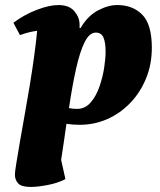

<svg xmlns="http://www.w3.org/2000/svg" viewBox="-20 -482 634 760"><path d="M102 258Q65 258 52 244Q39 230 39 209Q39 199 44.5 165Q50 131 58.5 81.5Q67 32 77.5 -26.5Q88 -85 98 -145.5Q108 -206 115.5 -261.5Q123 -317 127 -360Q94 -356 59 -343L33 -392Q76 -424 125.5 -443Q175 -462 211 -462Q254 -462 274.5 -437.5Q295 -413 295 -385V-371H299Q326 -418 366.5 -440Q407 -462 444 -462Q506 -462 543.5 -423.5Q581 -385 581 -293Q581 -228 558.5 -172.5Q536 -117 496.5 -75.5Q457 -34 405.5 -11Q354 12 295 12Q266 12 243 8Q238 42 233 78Q228 114 222 151L239 227Q208 243 168 250.5Q128 258 102 258ZM359 -353Q334 -353 315 -315Q296 -277 281 -209.5Q266 -142 253 -54Q268 -51 285 -51Q317 -51 339 -76.5Q361 -102 374 -140Q387 -178 392.5 -215Q398 -252 398 -276Q398 -314 389.5 -333.5Q381 -353 359 -353Z"/></svg>

Font: Petrona Black
Style: Italic
Weight: 900
Italic angle: -9°
Designer: Ringo R. Seeber
Foundry: Ringo R. Seeber
Version: Version 2.001; ttfautohint (v1.8.3)